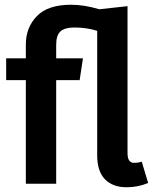

<svg xmlns="http://www.w3.org/2000/svg" viewBox="-20 -775 658 810"><path d="M514 15Q456 15 423 -18.5Q390 -52 390 -120V-645Q344 -659 295 -659Q253 -659 235 -642.5Q217 -626 217 -586V-529H330L316 -437H217V0H89V-437H6V-529H89V-587Q89 -659 135.5 -707Q182 -755 280 -755Q335 -755 399 -736L518 -749V-129Q518 -88 545 -88Q563 -88 578 -93L605 -3Q562 15 514 15Z"/></svg>

Font: Trujillo Medium
Style: Regular
Weight: 500
Designer: Fira Sans original fonts by bBox Type GmbH, Carrois Corporate GbR, & Edenspiekermann AG / Changes by Cristiano Sobral
Foundry: Fira Sans original fonts by bBox Type GmbH, Carrois Corporate GbR, & Edenspiekermann AG / Changes by Cristiano Sobral
Version: Version 4.301;October 17, 2021;FontCreator 14.0.0.2814 64-bi